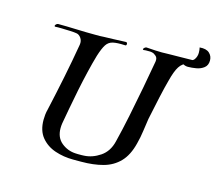

<svg xmlns="http://www.w3.org/2000/svg" viewBox="-101 -831 1088 961"><g transform="rotate(15 443.5 -351.0)"><path d="M353 3Q304 3 259.5 -12Q215 -27 187 -61Q159 -95 159 -151Q159 -164 160.5 -178Q162 -192 166 -207Q186 -296 204 -384.5Q222 -473 237 -561Q240 -581 230 -595.5Q220 -610 206 -612Q196 -614 172.5 -615Q149 -616 126.5 -616.5Q104 -617 96 -616Q91 -616 91 -620Q91 -624 96 -628.5Q101 -633 106 -633Q146 -633 199.5 -631Q253 -629 299 -629Q311 -629 322 -629Q333 -629 343 -630Q360 -631 392 -631.5Q424 -632 456 -634Q464 -634 464 -625Q464 -621 462 -618.5Q460 -616 455 -617Q416 -619 394 -614Q372 -609 359.5 -590Q347 -571 334 -530Q322 -489 310 -438.5Q298 -388 287.5 -336.5Q277 -285 268.5 -238Q260 -191 254 -158Q253 -151 252.5 -145Q252 -139 252 -133Q252 -84 284 -58Q316 -32 357 -30Q360 -30 369.5 -29.5Q379 -29 389 -29.5Q399 -30 401 -30Q444 -32 484 -59Q524 -86 537 -140Q553 -204 569 -281.5Q585 -359 599.5 -436.5Q614 -514 625 -577Q628 -596 617.5 -605.5Q607 -615 598 -617Q591 -619 585 -619Q579 -619 574 -619Q569 -619 564 -619Q559 -619 553 -618Q548 -618 548 -621Q548 -625 553.5 -629.5Q559 -634 563 -634Q595 -632 610.5 -631Q626 -630 644 -630Q653 -630 664 -630.5Q675 -631 691 -631Q706 -631 735 -631.5Q764 -632 799 -632.5Q834 -633 866 -633Q869 -633 869 -631Q869 -627 864 -620.5Q859 -614 855 -615Q810 -616 783.5 -609Q757 -602 741.5 -578Q726 -554 713 -503Q703 -467 690 -408.5Q677 -350 665 -291Q660 -260 655.5 -226Q651 -192 642 -158Q626 -94 592 -59Q558 -24 508.5 -10.5Q459 3 395 3ZM788 -594Q775 -594 764.5 -600Q754 -606 749 -611Q745 -616 743 -624.5Q741 -633 745 -631Q760 -626 770 -626Q802 -626 812.5 -641.5Q823 -657 823 -676Q823 -691 820 -703Q854 -706 870.5 -691Q887 -676 887 -653Q887 -628 870.5 -615Q854 -602 831 -598Q808 -594 788 -594Z"/></g></svg>

Font: Kings
Style: Regular
Weight: 400
Designer: Robert E. Leuschke
Foundry: Robert E. Leuschke
Version: Version 1.010; ttfautohint (v1.8.3)